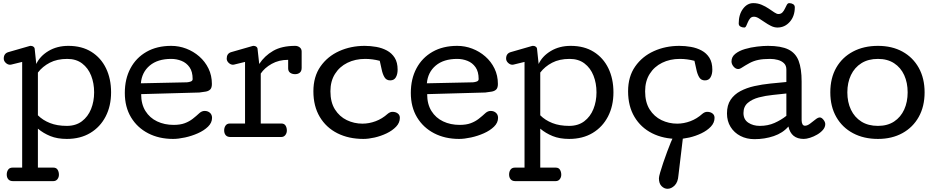

<svg xmlns="http://www.w3.org/2000/svg" viewBox="-20 -872 5944 1222"><path d="M63 280.8Q42.5 280.8 32.7 269Q22.9 257.3 22.9 238.8Q22.9 220.7 32 207.8Q41 194.8 60.1 194.8H121.1V-478L51.3 -460.9Q48.3 -460 43.9 -460Q29.3 -460 16.6 -471.9Q3.9 -483.9 3.9 -499Q3.9 -531.2 32.2 -540L168 -579.1Q170.4 -579.1 170.7 -579.6Q170.9 -580.1 172.9 -580.1H176.3Q186.5 -580.1 193.8 -574Q201.2 -567.9 201.2 -557.1L210.9 -464.8Q234.4 -515.1 288.8 -547.6Q343.3 -580.1 415 -580.1Q501 -580.1 561.8 -542Q622.6 -503.9 654.8 -437.3Q687 -370.6 687 -284.2Q687 -197.3 652.3 -130.4Q617.7 -63.5 554.4 -25.6Q491.2 12.2 405.3 12.2Q344.7 12.2 300.3 -5.9Q255.9 -23.9 221.2 -53.2V194.8H319.8Q338.4 194.8 346.7 208.3Q355 221.7 355 240.2Q355 256.3 345.5 268.6Q335.9 280.8 318.8 280.8ZM405.3 -70.8Q462.4 -70.8 501.2 -100.1Q540 -129.4 559.6 -178Q579.1 -226.6 579.1 -284.2Q579.1 -342.3 560.1 -390.6Q541 -439 502.9 -468Q464.8 -497.1 408.2 -497.1Q343.3 -497.1 296.9 -472.9Q250.5 -448.7 221.2 -410.2V-138.2Q252.4 -106.9 298.1 -88.9Q343.8 -70.8 405.3 -70.8Z M1081.5 12.2Q992.2 12.2 922.9 -23.7Q853.5 -59.6 814 -125.2Q774.4 -190.9 774.4 -280.8Q774.4 -369.6 810.3 -437Q846.2 -504.4 912.4 -542.2Q978.5 -580.1 1069.8 -580.1Q1119.1 -580.1 1165.3 -562.5Q1211.4 -544.9 1248.3 -512.7Q1285.2 -480.5 1306.9 -436Q1328.6 -391.6 1328.6 -337.9Q1328.6 -313.5 1318.4 -303Q1308.1 -292.5 1290 -289.1Q1272 -285.6 1248.5 -283.2L878.4 -272.9Q878.4 -209 905.8 -165.3Q933.1 -121.6 980 -99.4Q1026.9 -77.1 1085.4 -77.1Q1127 -77.1 1155.8 -87.9Q1184.6 -98.6 1206.8 -116Q1229 -133.3 1250.5 -153.3Q1265.6 -166 1282.7 -166Q1302.7 -166 1316.2 -154.1Q1329.6 -142.1 1329.6 -122.1Q1329.6 -90.8 1304 -65.9Q1278.3 -41 1239.3 -23.7Q1200.2 -6.3 1157.7 2.9Q1115.2 12.2 1081.5 12.2ZM876.5 -341.8 1169.9 -348.1Q1183.6 -349.1 1194.8 -353.5Q1206.1 -357.9 1206.1 -369.1Q1206.1 -416 1186.3 -444.1Q1166.5 -472.2 1135.3 -484.6Q1104 -497.1 1069.8 -497.1Q983.4 -497.1 933.1 -454.8Q882.8 -412.6 876.5 -341.8Z M1446.8 0Q1426.3 0 1416.5 -11.7Q1406.7 -23.4 1406.7 -42Q1406.7 -60.1 1415.8 -73Q1424.8 -85.9 1443.8 -85.9H1539.6V-478L1469.7 -460.9Q1466.8 -460 1462.9 -460Q1448.2 -460 1435.5 -471.9Q1422.9 -483.9 1422.9 -499Q1422.9 -531.2 1450.7 -540L1586.9 -579.1Q1589.4 -579.1 1589.6 -579.6Q1589.8 -580.1 1591.8 -580.1H1594.7Q1605 -580.1 1612.3 -574Q1619.6 -567.9 1619.6 -557.1L1629.9 -464.8Q1663.6 -516.6 1718.5 -548.3Q1773.4 -580.1 1858.9 -580.1Q1875 -580.1 1887.5 -570.6Q1899.9 -561 1899.9 -543.9V-439.9Q1899.9 -419.4 1888.2 -409.7Q1876.5 -399.9 1857.9 -399.9Q1839.8 -399.9 1826.9 -408.9Q1814 -418 1814 -437V-491.2Q1754.9 -491.2 1709.2 -465.6Q1663.6 -439.9 1639.6 -403.8V-85.9H1770.5Q1789.1 -85.9 1797.4 -72.8Q1805.7 -59.6 1805.7 -41Q1805.7 -24.9 1796.1 -12.5Q1786.6 0 1769.5 0Z M2293 12.2Q2199.2 12.2 2127.4 -23.9Q2055.7 -60.1 2015.1 -128.2Q1974.6 -196.3 1974.6 -291Q1974.6 -384.3 2019.5 -448.7Q2064.5 -513.2 2138.7 -546.6Q2212.9 -580.1 2300.8 -580.1Q2337.9 -580.1 2375 -573.5Q2412.1 -566.9 2442.9 -550.3Q2473.6 -533.7 2492.2 -504.2Q2510.7 -474.6 2510.7 -428.7Q2510.7 -399.9 2499.5 -380.1Q2488.3 -360.4 2463.4 -360.4Q2439 -360.4 2427 -380.6Q2415 -400.9 2409.2 -429.9Q2403.3 -459 2397 -484.9Q2350.1 -497.1 2304.2 -497.1Q2241.2 -497.1 2191.2 -472.4Q2141.1 -447.8 2112.1 -401.6Q2083 -355.5 2083 -291Q2083 -221.2 2111.8 -175.5Q2140.6 -129.9 2187.3 -107.4Q2233.9 -85 2287.1 -85Q2329.1 -85 2370.8 -100.6Q2412.6 -116.2 2447.3 -147.5Q2462.4 -160.2 2478 -160.2Q2498 -160.2 2511.5 -150.1Q2524.9 -140.1 2524.9 -122.1Q2524.9 -90.8 2501.2 -65.9Q2477.5 -41 2440.9 -23.4Q2404.3 -5.9 2364.7 3.2Q2325.2 12.2 2293 12.2Z M2901.9 12.2Q2812.5 12.2 2743.2 -23.7Q2673.8 -59.6 2634.3 -125.2Q2594.7 -190.9 2594.7 -280.8Q2594.7 -369.6 2630.6 -437Q2666.5 -504.4 2732.7 -542.2Q2798.8 -580.1 2890.1 -580.1Q2939.5 -580.1 2985.6 -562.5Q3031.7 -544.9 3068.6 -512.7Q3105.5 -480.5 3127.2 -436Q3148.9 -391.6 3148.9 -337.9Q3148.9 -313.5 3138.7 -303Q3128.4 -292.5 3110.4 -289.1Q3092.3 -285.6 3068.8 -283.2L2698.7 -272.9Q2698.7 -209 2726.1 -165.3Q2753.4 -121.6 2800.3 -99.4Q2847.2 -77.1 2905.8 -77.1Q2947.3 -77.1 2976.1 -87.9Q3004.9 -98.6 3027.1 -116Q3049.3 -133.3 3070.8 -153.3Q3085.9 -166 3103 -166Q3123 -166 3136.5 -154.1Q3149.9 -142.1 3149.9 -122.1Q3149.9 -90.8 3124.3 -65.9Q3098.6 -41 3059.6 -23.7Q3020.5 -6.3 2978 2.9Q2935.5 12.2 2901.9 12.2ZM2696.8 -341.8 2990.2 -348.1Q3003.9 -349.1 3015.1 -353.5Q3026.4 -357.9 3026.4 -369.1Q3026.4 -416 3006.6 -444.1Q2986.8 -472.2 2955.6 -484.6Q2924.3 -497.1 2890.1 -497.1Q2803.7 -497.1 2753.4 -454.8Q2703.1 -412.6 2696.8 -341.8Z M3260.3 280.8Q3239.7 280.8 3230 269Q3220.2 257.3 3220.2 238.8Q3220.2 220.7 3229.2 207.8Q3238.3 194.8 3257.3 194.8H3318.4V-478L3248.5 -460.9Q3245.6 -460 3241.2 -460Q3226.6 -460 3213.9 -471.9Q3201.2 -483.9 3201.2 -499Q3201.2 -531.2 3229.5 -540L3365.2 -579.1Q3367.7 -579.1 3367.9 -579.6Q3368.2 -580.1 3370.1 -580.1H3373.5Q3383.8 -580.1 3391.1 -574Q3398.4 -567.9 3398.4 -557.1L3408.2 -464.8Q3431.6 -515.1 3486.1 -547.6Q3540.5 -580.1 3612.3 -580.1Q3698.2 -580.1 3759 -542Q3819.8 -503.9 3852.1 -437.3Q3884.3 -370.6 3884.3 -284.2Q3884.3 -197.3 3849.6 -130.4Q3814.9 -63.5 3751.7 -25.6Q3688.5 12.2 3602.5 12.2Q3542 12.2 3497.6 -5.9Q3453.1 -23.9 3418.5 -53.2V194.8H3517.1Q3535.6 194.8 3543.9 208.3Q3552.2 221.7 3552.2 240.2Q3552.2 256.3 3542.7 268.6Q3533.2 280.8 3516.1 280.8ZM3602.5 -70.8Q3659.7 -70.8 3698.5 -100.1Q3737.3 -129.4 3756.8 -178Q3776.4 -226.6 3776.4 -284.2Q3776.4 -342.3 3757.3 -390.6Q3738.3 -439 3700.2 -468Q3662.1 -497.1 3605.5 -497.1Q3540.5 -497.1 3494.1 -472.9Q3447.8 -448.7 3418.5 -410.2V-138.2Q3449.7 -106.9 3495.4 -88.9Q3541 -70.8 3602.5 -70.8Z M4295.9 12.2Q4202.1 12.2 4130.4 -23.9Q4058.6 -60.1 4018.1 -128.2Q3977.5 -196.3 3977.5 -291Q3977.5 -384.3 4022.5 -448.7Q4067.4 -513.2 4141.6 -546.6Q4215.8 -580.1 4303.7 -580.1Q4340.8 -580.1 4377.9 -573.5Q4415 -566.9 4445.8 -550.3Q4476.6 -533.7 4495.1 -504.2Q4513.7 -474.6 4513.7 -428.7Q4513.7 -399.9 4502.4 -380.1Q4491.2 -360.4 4466.3 -360.4Q4441.9 -360.4 4429.9 -380.6Q4418 -400.9 4412.1 -429.9Q4406.2 -459 4399.9 -484.9Q4353 -497.1 4307.1 -497.1Q4244.1 -497.1 4194.1 -472.4Q4144 -447.8 4115 -401.6Q4085.9 -355.5 4085.9 -291Q4085.9 -221.2 4114.7 -175.5Q4143.6 -129.9 4190.2 -107.4Q4236.8 -85 4290 -85Q4332 -85 4373.8 -100.6Q4415.5 -116.2 4450.2 -147.5Q4465.3 -160.2 4481 -160.2Q4501 -160.2 4514.4 -150.1Q4527.8 -140.1 4527.8 -122.1Q4527.8 -90.8 4504.2 -65.9Q4480.5 -41 4443.8 -23.4Q4407.2 -5.9 4367.7 3.2Q4328.1 12.2 4295.9 12.2ZM4228.5 329.6Q4207.5 329.6 4190.7 312.7Q4173.8 295.9 4173.8 262.7Q4173.8 252.9 4181.6 225.8Q4189.5 198.7 4201.4 163.3Q4213.4 127.9 4226.3 93.3Q4239.3 58.6 4249.8 33Q4260.3 7.3 4264.6 0H4327.1L4297.9 244.6Q4294.9 287.6 4273.7 308.6Q4252.4 329.6 4228.5 329.6Z M4781.7 13.7Q4731.9 13.7 4692.4 -6.8Q4652.8 -27.3 4629.9 -64.2Q4606.9 -101.1 4606.9 -149.9Q4606.9 -202.6 4630.1 -237.1Q4653.3 -271.5 4692.6 -292.2Q4731.9 -313 4781.2 -324Q4830.6 -335 4883.3 -340.3Q4936 -345.7 4984.9 -350.1V-429.2Q4984.9 -455.1 4969.5 -469.7Q4954.1 -484.4 4930.7 -490.7Q4907.2 -497.1 4881.8 -497.1Q4835.9 -497.1 4806.2 -490.7Q4776.4 -484.4 4751.7 -471.2Q4727.1 -458 4695.8 -438Q4686.5 -432.6 4678.7 -432.6Q4662.1 -432.6 4648.9 -448.2Q4635.7 -463.9 4635.7 -481Q4635.7 -510.3 4659.9 -529.5Q4684.1 -548.8 4721.2 -559.8Q4758.3 -570.8 4797.9 -575.4Q4837.4 -580.1 4867.7 -580.1Q4950.7 -580.1 4997.3 -557.4Q5043.9 -534.7 5063 -484.9Q5082 -435.1 5082 -353V-106.9Q5082 -91.8 5087.2 -81.8Q5092.3 -71.8 5103.5 -71.8Q5118.2 -71.8 5135.7 -85Q5153.3 -98.1 5169.7 -111.3Q5186 -124.5 5197.8 -124.5Q5209 -124.5 5220.7 -110.1Q5232.4 -95.7 5232.4 -82Q5232.4 -62.5 5217.8 -45.4Q5203.1 -28.3 5180.9 -15.4Q5158.7 -2.4 5135.5 4.9Q5112.3 12.2 5095.7 12.2Q5015.1 12.2 4998 -66.9Q4962.4 -25.4 4904.8 -5.9Q4847.2 13.7 4781.7 13.7ZM4815.9 -70.8Q4867.2 -70.8 4909.2 -89.4Q4951.2 -107.9 4984.9 -134.8V-276.9Q4946.3 -272.5 4899.2 -267.8Q4852.1 -263.2 4809.6 -252Q4767.1 -240.7 4739.5 -217.3Q4711.9 -193.8 4711.9 -152.8Q4711.9 -111.3 4742.7 -91.1Q4773.4 -70.8 4815.9 -70.8ZM4717.3 -696.8Q4703.1 -696.8 4692.4 -703.1Q4681.6 -709.5 4681.6 -722.7Q4681.6 -779.3 4708.7 -815.7Q4735.8 -852.1 4774.4 -852.1Q4802.7 -852.1 4827.4 -841.6Q4852.1 -831.1 4872.3 -817.4Q4892.6 -803.7 4908.2 -793.2Q4923.8 -782.7 4934.1 -782.7Q4950.2 -782.7 4960 -793.2Q4969.7 -803.7 4975.8 -817.4Q4981.9 -831.1 4988 -841.6Q4994.1 -852.1 5002.9 -852.1Q5017.1 -852.1 5027.8 -845.5Q5038.6 -838.9 5038.6 -825.7Q5038.6 -769 5006.6 -732.9Q4974.6 -696.8 4928.2 -696.8Q4907.2 -696.8 4886.5 -707.3Q4865.7 -717.8 4846.4 -731.2Q4827.1 -744.6 4810.1 -755.1Q4793 -765.6 4778.8 -765.6Q4763.2 -765.6 4754.4 -755.1Q4745.6 -744.6 4740 -731.2Q4734.4 -717.8 4729.5 -707.3Q4724.6 -696.8 4717.3 -696.8Z M5567.9 12.2Q5477.5 12.2 5409.2 -24.2Q5340.8 -60.5 5302.7 -127.2Q5264.6 -193.8 5264.6 -284.2Q5264.6 -375.5 5302.7 -441.7Q5340.8 -507.8 5409.2 -543.9Q5477.5 -580.1 5567.9 -580.1Q5657.2 -580.1 5723.9 -543.5Q5790.5 -506.8 5827.6 -440.2Q5864.7 -373.5 5864.7 -284.2Q5864.7 -194.8 5827.6 -128.2Q5790.5 -61.5 5723.6 -24.7Q5656.7 12.2 5567.9 12.2ZM5567.9 -70.8Q5628.4 -70.8 5670.7 -98.6Q5712.9 -126.5 5734.9 -174.8Q5756.8 -223.1 5756.8 -284.2Q5756.8 -345.7 5734.9 -393.8Q5712.9 -441.9 5670.7 -469.5Q5628.4 -497.1 5567.9 -497.1Q5505.9 -497.1 5462.4 -469.7Q5418.9 -442.4 5396 -394.3Q5373 -346.2 5373 -284.2Q5373 -221.7 5396 -173.6Q5418.9 -125.5 5462.4 -98.1Q5505.9 -70.8 5567.9 -70.8Z"/></svg>

Font: Cutive
Style: Regular
Weight: 400
Version: Version 1.100; ttfautohint (v1.8.4.7-5d5b)